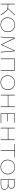

<svg xmlns="http://www.w3.org/2000/svg" viewBox="2862 -3366 509 6272"><g transform="rotate(90 3116.0 -229.5)"><path d="M397 -119 483 0H461L381 -112Q332 -180 294.5 -204Q257 -228 193 -228H121V0H104V-459H121V-243H196Q225 -243 252 -238L458 -459H481L267 -234Q302 -223 330.5 -197Q359 -171 397 -119Z M784 5Q682 5 616 -60Q550 -125 550 -225Q550 -328 619 -396Q688 -464 792 -464Q894 -464 961 -398Q1028 -332 1028 -231Q1028 -129 958.5 -62Q889 5 784 5ZM785 -9Q882 -9 946.5 -71.5Q1011 -134 1011 -230Q1011 -325 948.5 -387.5Q886 -450 791 -450Q695 -450 631 -386.5Q567 -323 567 -226Q567 -132 628.5 -70.5Q690 -9 785 -9Z M1692 0H1675L1637 -438L1445 -15H1431L1227 -438L1197 0H1181L1212 -459H1235L1438 -36L1632 -459H1651Z M2284 -459V0H2267V-444H1911V0H1894V-459Z M2675 5Q2573 5 2507 -60Q2441 -125 2441 -225Q2441 -328 2510 -396Q2579 -464 2683 -464Q2785 -464 2852 -398Q2919 -332 2919 -231Q2919 -129 2849.5 -62Q2780 5 2675 5ZM2676 -9Q2773 -9 2837.5 -71.5Q2902 -134 2902 -230Q2902 -325 2839.5 -387.5Q2777 -450 2682 -450Q2586 -450 2522 -386.5Q2458 -323 2458 -226Q2458 -132 2519.5 -70.5Q2581 -9 2676 -9Z M3459 -459H3476V0H3459V-232H3094V0H3077V-459H3094V-247H3459Z M3700 -15H4004V0H3684V-459H3984V-444H3700V-237H3944V-222H3700Z M4537 -459H4554V0H4537V-232H4172V0H4155V-459H4172V-247H4537Z M5119 -459V-444H4909V0H4892V-444H4682V-459Z M5431 5Q5329 5 5263 -60Q5197 -125 5197 -225Q5197 -328 5266 -396Q5335 -464 5439 -464Q5541 -464 5608 -398Q5675 -332 5675 -231Q5675 -129 5605.5 -62Q5536 5 5431 5ZM5432 -9Q5529 -9 5593.5 -71.5Q5658 -134 5658 -230Q5658 -325 5595.5 -387.5Q5533 -450 5438 -450Q5342 -450 5278 -386.5Q5214 -323 5214 -226Q5214 -132 5275.5 -70.5Q5337 -9 5432 -9Z M6055 -243Q6176 -223 6176 -121Q6176 0 6013 0H5833V-459H5992Q6063 -459 6101 -431Q6139 -403 6139 -350Q6139 -264 6055 -243ZM5991 -444H5849V-248H5996Q6123 -248 6123 -349Q6123 -444 5991 -444ZM6013 -14Q6159 -14 6159 -121Q6159 -234 5995 -234H5849V-14Z"/></g></svg>

Font: EauTestSC Thin
Style: Regular
Weight: 250
Designer: Christian Thalmann (Catharsis Fonts)
Version: Version 0.001;PS 000.001;hotconv 1.0.88;makeotf.lib2.5.64775